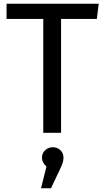

<svg xmlns="http://www.w3.org/2000/svg" viewBox="-20 -709 557 1025"><path d="M507 -689 497 -608H306V0H211V-608H15V-689ZM262 77Q286 77 302.5 93Q319 109 319 133Q319 146 314.5 160Q310 174 297 202L293 210L252 296H199L228 180Q204 159 204 133Q204 109 221 93Q238 77 262 77Z"/></svg>

Font: Firava
Style: Regular
Weight: 400
Designer: Carrois Corporate & Edenspiekermann AG
Foundry: Greg Finn Gibson
Version: Version 5.000